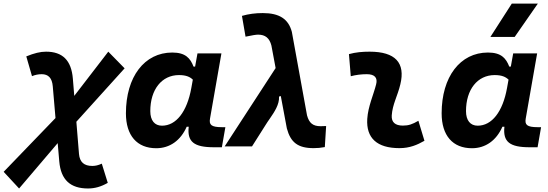

<svg xmlns="http://www.w3.org/2000/svg" viewBox="-100 -815 3049 1069"><path d="M6.3 234.4 221.2 -18.1 230 83.5C238.8 187 292.5 234.4 390.1 234.4C427.7 234.4 462.4 224.6 500 203.1L466.8 96.2C447.8 105 431.2 108.9 414.1 108.9C368.2 108.9 343.8 87.9 339.8 42L325.2 -137.2L593.8 -434.6L502.9 -527.3L313.5 -281.2L305.7 -376.5C297.4 -480 247.6 -527.3 156.2 -527.3C124.5 -527.3 90.3 -519 46.4 -501L78.1 -391.1C96.2 -398.4 113.3 -401.9 132.3 -401.9C168.9 -401.9 189.9 -380.9 193.8 -334.5L209 -157.7L-79.6 141.6Z M986.3 -444.3H977.5C959.5 -490.7 933.1 -522.5 858.9 -522.5C704.1 -522.5 601.1 -387.2 601.1 -184.1C601.1 -60.5 662.6 10.3 770 10.3C845.2 10.3 905.8 -32.7 939.5 -109.4H950.7C941.4 -25.9 979.5 4.9 1090.8 4.9H1135.3L1154.8 -106.9H1136.2C1075.2 -106.9 1063.5 -120.6 1069.3 -154.8L1132.8 -517.6H999.5ZM896.5 -397C936.5 -397 958 -386.7 973.6 -371.6L965.3 -325.7C941.4 -191.9 880.4 -115.2 801.8 -115.2C760.7 -115.2 736.8 -144.5 736.8 -196.3C736.8 -316.9 800.8 -397 896.5 -397Z M1646 9.8C1667.5 9.8 1685.5 8.3 1708.5 3.9L1715.8 -113.3C1700.2 -112.8 1691.4 -112.3 1685.1 -112.3C1642.6 -112.3 1621.1 -129.4 1609.4 -172.9L1524.9 -637.7C1505.9 -709.5 1455.1 -742.2 1363.3 -742.2C1321.3 -742.2 1284.7 -737.3 1247.1 -726.6L1267.1 -610.8C1304.2 -618.7 1326.2 -622.1 1336.9 -622.1C1377 -622.1 1400.4 -603 1411.1 -561.5L1434.6 -436L1150.9 0H1303.2L1379.9 -121.1C1386.2 -131.8 1394 -142.6 1401.4 -153.3C1428.2 -192.4 1456.1 -233.4 1453.6 -277.3L1463.4 -280.3L1497.1 -100.1C1518.1 -22 1558.6 9.8 1646 9.8Z M2229.5 -142.6C2195.8 -123 2175.3 -115.7 2143.1 -115.7C2100.1 -115.7 2078.6 -134.8 2081.1 -172.4C2085.4 -234.9 2113.8 -281.2 2128.9 -345.2C2158.2 -465.3 2101.1 -527.3 1958 -527.3C1919.4 -527.3 1880.9 -524.4 1842.8 -513.7L1853 -390.6C1882.8 -398.4 1912.6 -401.9 1942.4 -401.9C1985.8 -401.9 2003.9 -382.3 1994.1 -345.2C1980 -288.1 1949.2 -222.7 1944.8 -153.3C1938 -46.4 1999 9.8 2124 9.8C2181.2 9.8 2223.1 -8.3 2263.2 -31.2Z M2744.1 -444.3H2735.4C2717.3 -490.7 2690.9 -522.5 2616.7 -522.5C2461.9 -522.5 2358.9 -387.2 2358.9 -184.1C2358.9 -60.5 2420.4 10.3 2527.8 10.3C2603 10.3 2663.6 -32.7 2697.3 -109.4H2708.5C2699.2 -25.9 2737.3 4.9 2848.6 4.9H2893.1L2912.6 -106.9H2894C2833 -106.9 2821.3 -120.6 2827.1 -154.8L2890.6 -517.6H2757.3ZM2654.3 -397C2694.3 -397 2715.8 -386.7 2731.4 -371.6L2723.1 -325.7C2699.2 -191.9 2638.2 -115.2 2559.6 -115.2C2518.6 -115.2 2494.6 -144.5 2494.6 -196.3C2494.6 -316.9 2558.6 -397 2654.3 -397ZM2630.4 -609.4H2765.6L2894.5 -794.9H2749.5Z"/></svg>

Font: Cascadia Code
Style: Bold Italic
Weight: 700
Italic angle: -10°
Monospace: yes
Designer: Aaron Bell
Foundry: Saja Typeworks
Version: Version 2404.023